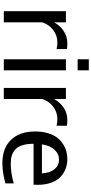

<svg xmlns="http://www.w3.org/2000/svg" viewBox="410 -1176 777 1638"><g transform="rotate(90 799.0 -356.5)"><path d="M397.9 -450.2Q364.7 -457 341.8 -457Q281.7 -457 235.1 -421.1Q188.5 -385.3 169.9 -328.1V0H75.2V-529.8H169.9V-429.2Q199.2 -481.4 245.4 -511.7Q291.5 -542 351.1 -542Q378.9 -542 397.9 -538.1Z M579.6 -629.9H484.9V-725.1H579.6ZM579.6 0H484.9V-529.8H579.6Z M1052.2 -450.2Q1019 -457 996.1 -457Q936 -457 889.4 -421.1Q842.8 -385.3 824.2 -328.1V0H729.5V-529.8H824.2V-429.2Q853.5 -481.4 899.7 -511.7Q945.8 -542 1005.4 -542Q1033.2 -542 1052.2 -538.1Z M1210.9 -325.2H1459Q1453.1 -396.5 1421.9 -433.8Q1390.6 -471.2 1341.8 -471.2Q1293.9 -471.2 1258.3 -434.6Q1222.7 -397.9 1210.9 -325.2ZM1206.1 -253.9Q1206.5 -197.8 1218.5 -158.9Q1230.5 -120.1 1253.9 -98.6Q1277.3 -77.1 1306.9 -68.1Q1336.4 -59.1 1377 -59.1Q1456.1 -59.1 1543.9 -85V-14.2Q1454.1 12.2 1373 12.2Q1247.6 12.2 1177.7 -56.2Q1101.1 -129.4 1101.1 -269Q1101.1 -328.6 1115.7 -376.7Q1130.4 -424.8 1153.8 -454.8Q1177.2 -484.9 1208.7 -505.1Q1240.2 -525.4 1272 -533.7Q1303.7 -542 1336.9 -542Q1379.4 -542 1417.2 -528.1Q1455.1 -514.2 1486.8 -485.4Q1518.6 -456.5 1537.4 -406.2Q1556.2 -356 1556.2 -289.6Q1556.2 -266.1 1555.2 -253.9Z"/></g></svg>

Font: Aurulent Sans
Style: Regular
Weight: 400
Version: Version 2007.05.04